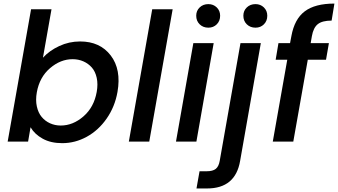

<svg xmlns="http://www.w3.org/2000/svg" viewBox="-20 -792 1891 1074"><path d="M220.2 -469.2Q256.3 -508.8 311.3 -534.4Q366.2 -560.1 428.2 -560.1Q539.6 -560.1 599.4 -481.7Q659.2 -403.3 637.2 -277.8Q622.6 -194.8 576.7 -128.9Q530.8 -63 465.6 -27.1Q400.4 8.8 328.1 8.8Q264.2 8.8 219 -16.1Q173.8 -41 150.9 -80.1L137.2 0H22.9L153.8 -740.2H268.1ZM521 -277.8Q528.8 -321.3 521 -356.7Q513.2 -392.1 493.7 -414.3Q474.1 -436.5 446.5 -448.7Q418.9 -460.9 386.2 -460.9Q318.4 -460.9 259.8 -410.6Q201.2 -360.4 186 -275.9Q178.2 -232.4 186 -196.8Q193.8 -161.1 213.1 -137.9Q232.4 -114.7 260 -102.3Q287.6 -89.8 319.8 -89.8Q388.2 -89.8 447 -141.1Q505.9 -192.4 521 -277.8Z M700.7 0 831.5 -740.2H945.8L814.9 0Z M964.4 0 1061.5 -550.8H1175.3L1078.6 0ZM1145.5 -637.2Q1116.2 -637.2 1096.9 -656Q1077.6 -674.8 1077.6 -704.1Q1077.6 -731.9 1096.9 -750.5Q1116.2 -769 1145.5 -769Q1173.3 -769 1192.4 -750.5Q1211.4 -731.9 1211.4 -704.1Q1211.4 -674.8 1192.6 -656Q1173.8 -637.2 1145.5 -637.2Z M1325.2 -550.8H1439L1323.2 107.9Q1296.9 262.2 1138.2 262.2H1079.1L1096.2 166H1135.3Q1170.4 166 1187 152.6Q1203.6 139.2 1209 107.9ZM1409.2 -637.2Q1379.9 -637.2 1360.6 -656Q1341.3 -674.8 1341.3 -704.1Q1341.3 -731.9 1360.6 -750.5Q1379.9 -769 1409.2 -769Q1437 -769 1456.1 -750.5Q1475.1 -731.9 1475.1 -704.1Q1475.1 -674.8 1456.3 -656Q1437.5 -637.2 1409.2 -637.2Z M1505.9 0 1586.9 -458H1522L1537.6 -550.8H1602.5L1609.9 -589.8Q1627 -685.1 1684.6 -728.5Q1742.2 -772 1850.6 -772L1835 -676.8Q1782.7 -676.8 1757.8 -657Q1732.9 -637.2 1724.6 -589.8L1717.8 -550.8H1819.8L1803.7 -458H1701.7L1620.6 0Z"/></svg>

Font: SVN-Poppins Medium
Style: Italic
Weight: 500
Italic angle: -10°
Designer: Ninad Kale (Devanagari), Jonny Pinhorn (Latin)
Foundry: Indian Type Foundry
Version: Version 3.002 2017